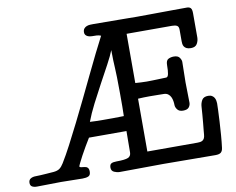

<svg xmlns="http://www.w3.org/2000/svg" viewBox="-128 -935 1290 1049"><g transform="rotate(-10 517.0 -410.5)"><path d="M1002 -326Q1015 -326 1023.5 -320.5Q1032 -315 1036 -307.5Q1040 -300 1041.5 -291.5Q1043 -283 1043 -277Q1043 -268 1042 -240.5Q1041 -213 1039 -177Q1037 -141 1034 -102Q1031 -63 1027 -33Q1025 -16 1016 -8Q1007 0 985 0Q911 0 841 -1Q771 -2 697 -2Q636 -2 575.5 -1Q515 0 454 0Q439 0 423.5 -7Q408 -14 408 -32Q408 -49 417.5 -54.5Q427 -60 447 -60Q494 -60 511 -67.5Q528 -75 528 -96Q528 -135 528.5 -160.5Q529 -186 529 -214H321Q308 -193 294 -169Q280 -145 268.5 -123.5Q257 -102 249.5 -86.5Q242 -71 242 -68Q242 -64 250 -62.5Q258 -61 270 -60Q280 -59 286.5 -52.5Q293 -46 293 -31Q293 -11 280.5 -5.5Q268 0 248 0Q216 0 188.5 -1Q161 -2 129 -2Q97 -2 62 -1Q27 0 -5 0Q-22 0 -32 -6Q-42 -12 -42 -27Q-42 -43 -30.5 -50Q-19 -57 -3 -57Q9 -57 25.5 -58Q42 -59 57 -60Q72 -61 83.5 -62Q95 -63 98 -63Q120 -65 132 -74Q144 -83 155 -101Q179 -140 206.5 -192.5Q234 -245 264 -305Q294 -365 324.5 -428Q355 -491 383.5 -550.5Q412 -610 437.5 -661.5Q463 -713 483 -751Q472 -756 458.5 -756.5Q445 -757 434 -757Q430 -757 423 -758Q416 -759 409.5 -762Q403 -765 398.5 -770.5Q394 -776 394 -785Q394 -798 400 -805.5Q406 -813 415 -816.5Q424 -820 434 -820.5Q444 -821 452 -821Q485 -821 520 -820.5Q555 -820 587 -820Q619 -820 646.5 -819.5Q674 -819 693 -819Q738 -819 767 -819.5Q796 -820 823 -820Q850 -820 883.5 -820.5Q917 -821 971 -821Q985 -821 992 -813.5Q999 -806 999 -785V-651Q999 -632 989.5 -615.5Q980 -599 955 -599Q940 -599 931 -603.5Q922 -608 917.5 -615Q913 -622 912 -630Q911 -638 911 -645V-709Q911 -726 901.5 -731.5Q892 -737 874 -737H622V-464Q638 -463 653 -462Q668 -461 685 -461Q699 -461 716 -461.5Q733 -462 748.5 -462.5Q764 -463 776 -463.5Q788 -464 793 -464Q803 -464 806.5 -481.5Q810 -499 810 -530Q810 -556 823.5 -563Q837 -570 854 -570Q877 -570 886 -557Q895 -544 895 -533Q895 -504 894 -476.5Q893 -449 893 -420Q893 -391 894 -363Q895 -335 895 -307Q895 -293 886 -281.5Q877 -270 853 -270Q832 -270 822 -283Q812 -296 812 -309Q812 -319 810 -331Q808 -343 803 -353.5Q798 -364 788.5 -371Q779 -378 764 -378Q750 -378 732 -378.5Q714 -379 685 -379Q669 -379 653.5 -378.5Q638 -378 622 -377V-84H900Q907 -84 914.5 -85Q922 -86 928 -89.5Q934 -93 938 -100.5Q942 -108 943 -121Q943 -126 945 -144Q947 -162 949 -184.5Q951 -207 953 -231Q955 -255 956 -273Q957 -293 966.5 -309.5Q976 -326 1002 -326ZM413 -296Q442 -296 471 -296Q500 -296 529 -297Q530 -321 530 -351.5Q530 -382 530 -425Q530 -481 529 -512Q528 -543 527 -564.5Q526 -586 525 -606Q524 -626 524 -660V-664Q513 -635 489 -590.5Q465 -546 437.5 -495.5Q410 -445 383.5 -393Q357 -341 341 -298Q358 -297 376.5 -296.5Q395 -296 413 -296Z"/></g></svg>

Font: Life Savers ExtraBold
Style: Regular
Weight: 800
Designer: Pablo Impallari, Rodrigo Fuenzalida, Brenda Gallo
Foundry: Pablo Impallari, Rodrigo Fuenzalida, Brenda Gallo
Version: Version 3.001; ttfautohint (v0.95) -l 8 -r 50 -G 200 -x 14 -